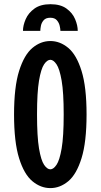

<svg xmlns="http://www.w3.org/2000/svg" viewBox="-20 -906 490 936"><path d="M225.5 11Q178.5 11 138 -22.5Q97.5 -56 73 -134.8Q48.5 -213.5 48.5 -348Q48.5 -482 73.2 -560.5Q98 -639 138.2 -672.5Q178.5 -706 225.5 -706Q272.5 -706 312.8 -672.5Q353 -639 377.5 -560.5Q402 -482 402 -348Q402 -213.5 377.5 -134.8Q353 -56 312.8 -22.5Q272.5 11 225.5 11ZM225.5 -80.5Q240.5 -80.5 255.5 -102.5Q270.5 -124.5 280.5 -182.2Q290.5 -240 290.5 -348Q290.5 -455.5 280.5 -513Q270.5 -570.5 255.5 -592.5Q240.5 -614.5 225.5 -614.5Q210 -614.5 195 -592.5Q180 -570.5 170.2 -513Q160.5 -455.5 160.5 -348Q160.5 -240 170.2 -182.2Q180 -124.5 195 -102.5Q210 -80.5 225.5 -80.5ZM226 -885.5Q275 -885.5 304.2 -864.2Q333.5 -843 346.2 -812.5Q359 -782 359 -755.5H274.5Q274.5 -765 271 -780.2Q267.5 -795.5 257 -807.5Q246.5 -819.5 225 -819.5Q203.5 -819.5 193 -807.5Q182.5 -795.5 179.5 -780.2Q176.5 -765 176.5 -755.5H92Q92 -782 105.2 -812.5Q118.5 -843 148 -864.2Q177.5 -885.5 226 -885.5Z"/></svg>

Font: Trispace Condensed Medium
Style: Regular
Weight: 500
Width: 3
Designer: Tyler Finck
Foundry: Etcetera Type Company
Version: Version 1.210; ttfautohint (v1.8.3)